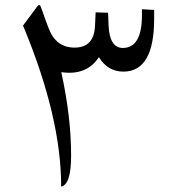

<svg xmlns="http://www.w3.org/2000/svg" viewBox="-20 -733 663 745"><path d="M217.8 -453.1Q256.3 -277.8 255.9 -127.9Q255.9 -17.1 217.3 -8.8Q217.8 -278.3 69.3 -633.8L124.5 -708Q133.8 -720.2 139.2 -704.6Q156.7 -653.8 168.9 -623Q197.3 -548.3 269 -548.3Q344.7 -547.9 348.6 -632.3L351.1 -685.1L399.4 -683.6L401.4 -632.3Q405.8 -547.4 456.5 -546.9Q530.3 -547.4 530.8 -671.9V-697.3L578.1 -694.3V-657.7Q577.6 -455.6 459 -455.1Q397.9 -455.1 363.8 -511.2Q315.9 -438.5 217.8 -453.1Z"/></svg>

Font: Parastoo WOL
Style: WOL
Weight: 400
Foundry: Saber Rastikerdar (saber.rastikerdar@gmail.com)
Version: Version 1.0.0-alpha5